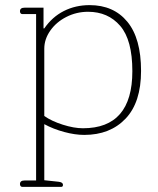

<svg xmlns="http://www.w3.org/2000/svg" viewBox="-20 -517 619 750"><path d="M58 202Q58 188 76 188H121V-462H67Q63 -462 60.5 -465Q58 -468 58 -473Q58 -487 76 -487H150V-406H153Q184 -451 229.5 -474Q275 -497 330 -497Q424 -497 477.5 -432Q531 -367 531 -240Q531 -117 470.5 -53.5Q410 10 309 10Q273 10 230.5 -1.5Q188 -13 153 -32V187L209 193Q226 195 226 205Q226 213 219 213H67Q63 213 60.5 210Q58 207 58 202ZM497 -239Q497 -361 449.5 -416Q402 -471 324 -471Q279 -471 239.5 -451Q200 -431 176.5 -397.5Q153 -364 153 -327V-64Q181 -44 225 -30Q269 -16 304 -16Q497 -16 497 -239Z"/></svg>

Font: Maitree ExtraLight
Style: Regular
Weight: 275
Designer: CadsonDemak Team
Foundry: CadsonDemak
Version: Version 1.003